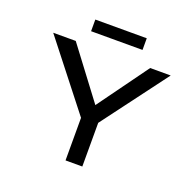

<svg xmlns="http://www.w3.org/2000/svg" viewBox="-147 -1011 1169 1161"><g transform="rotate(20 438.0 -431.0)"><path d="M603 -787V-862H272V-787ZM502 0V-281L816 -700H684L449 -376L205 -700H60L394 -274V0Z"/></g></svg>

Font: Lexend Peta
Style: Regular
Weight: 400
Designer: Bonnie Shaver-Troup, Thomas Jockin
Foundry: Lexend
Version: Version 1.007